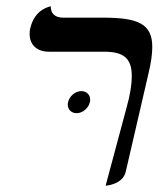

<svg xmlns="http://www.w3.org/2000/svg" viewBox="-20 -577 529 609"><path d="M315 12C315 12 370 9 379 -33L451 -344C459 -377 463 -405 463 -428C463 -501 419 -521 307 -521H181C154 -521 141 -534 141 -557C141 -557 90 -550 76 -487C74 -480 74 -475 74 -469C74 -437 95 -413 135 -413H310C371 -413 398 -393 398 -336C398 -310 393 -276 381 -234ZM196 -253C195 -250 195 -248 195 -245C195 -230 206 -218 223 -218C242 -218 261 -234 265 -253C266 -255 266 -258 266 -261C266 -276 255 -288 238 -288C219 -288 200 -272 196 -253Z"/></svg>

Font: Libertinus Serif
Style: Italic
Weight: 400
Italic angle: -12°
Designer: Philipp H. Poll, Khaled Hosny
Foundry: Caleb Maclennan
Version: Version 7.050;RELEASE